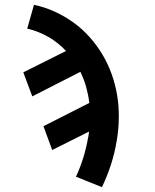

<svg xmlns="http://www.w3.org/2000/svg" viewBox="-20 -558 640 791"><path d="M400 213 293 170Q311 131 323.5 90.5Q336 50 343 8Q344 7 344 6.5Q344 6 344 5Q345 0 345.5 -5.5Q346 -11 347 -16L195 60L159 -38L348 -134Q344 -167 335 -199.5Q326 -232 311 -262L113 -161L76 -260L252 -348Q236 -365 218 -379.5Q200 -394 180 -405.5Q160 -417 137.5 -426Q115 -435 92 -440L120 -538Q164 -529 205.5 -510Q247 -491 283 -465Q319 -439 348.5 -406Q378 -373 401 -335Q424 -297 439.5 -254Q455 -211 462.5 -166.5Q470 -122 469.5 -73.5Q469 -25 461 21Q453 71 437.5 119Q422 167 400 213Z"/></svg>

Font: Iosevka Curly Slab Extended
Style: Bold Italic
Weight: 700
Width: 7
Italic angle: -9°
Monospace: yes
Designer: Belleve Invis
Foundry: Belleve Invis
Version: Version 11.0.0; ttfautohint (v1.8.3)